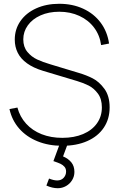

<svg xmlns="http://www.w3.org/2000/svg" viewBox="-20 -755 629 1014"><path d="M30 -179 72 -187Q85 -138 118 -101.8Q151 -65.5 200 -46.2Q249 -27 309 -27Q371.5 -27 418.8 -47Q466 -67 492 -103.5Q518 -140 518 -188Q518 -232.5 497 -260.8Q476 -289 448.5 -303Q421 -317 387 -327L207 -381Q156 -396.5 122.8 -420.5Q89.5 -444.5 73.8 -476Q58 -507.5 58 -546Q58 -600.5 87.8 -643.5Q117.5 -686.5 171 -710.8Q224.5 -735 293 -735Q363 -735 419.5 -709Q476 -683 511.5 -635.5Q547 -588 556 -525L514 -517Q507 -569 477 -609Q447 -649 399.2 -671Q351.5 -693 293 -693Q237.5 -693 194.2 -673.8Q151 -654.5 127 -621.2Q103 -588 103 -547Q103 -507 124.5 -481Q146 -455 176 -441Q206 -427 247 -415L396 -370Q435.5 -358.5 469.8 -341Q504 -323.5 531.5 -285.8Q559 -248 559 -188Q559 -126.5 528.2 -80.8Q497.5 -35 441 -10Q384.5 15 309 15Q236.5 15 178 -8.8Q119.5 -32.5 81.2 -76.2Q43 -120 30 -179ZM225 225 239 188Q264 198 282 198Q303.5 198 316.2 184Q329 170 329 151Q329 135.5 320.5 125.8Q312 116 299.8 110.2Q287.5 104.5 265.5 97Q264 96.5 262 96L300 -7H342L313 71Q340.5 82.5 356.8 102.5Q373 122.5 373 153Q373 176.5 361 196.2Q349 216 328.8 227.5Q308.5 239 285 239Q256.5 239 225 225Z"/></svg>

Font: Tap Sans
Style: Regular
Weight: 400
Designer: Tap Payments
Foundry: Tap Payments
Version: Version 1.001;Glyphs 3.1.2 (3151)